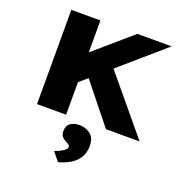

<svg xmlns="http://www.w3.org/2000/svg" viewBox="-174 -854 1282 1340"><g transform="rotate(20 467.0 -184.5)"><path d="M270 -178 200 -339 617 -700H872ZM127 0V-700H343V0ZM639 0 364 -343 496 -473 889 0ZM403 331 351 267Q365 262 385 253Q405 244 421 231.5Q437 219 437 205Q437 195 429.5 190Q422 185 409 178Q386 167 375 152Q364 137 364 113Q364 73 390.5 54.5Q417 36 456 36Q505 36 539 63Q573 90 573 148Q573 184 561.5 213.5Q550 243 527.5 265.5Q505 288 473.5 304Q442 320 403 331Z"/></g></svg>

Font: Lexend Giga Black
Style: Regular
Weight: 900
Designer: Bonnie Shaver-Troup, Thomas Jockin
Foundry: Lexend
Version: Version 1.007